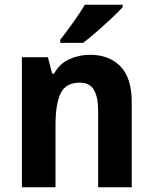

<svg xmlns="http://www.w3.org/2000/svg" viewBox="-20 -879 642 806"><path d="M358 -649Q438 -649 485.5 -600.5Q533 -552 533 -451V-93H392V-414Q392 -472 374 -502Q356 -532 315 -532Q257 -532 235 -488Q213 -444 213 -353V-93H72V-639H181L199 -570H207Q230 -612 271 -630.5Q312 -649 358 -649ZM495 -849Q479 -831 449 -803Q419 -775 386.5 -746.5Q354 -718 329 -699H233V-712Q258 -744 287 -784.5Q316 -825 336 -859H495Z"/></svg>

Font: Noto Sans Telugu UI SemiCondensed
Style: Bold
Weight: 700
Width: 4
Designer: Jelle Bosma - Monotype Design Team
Foundry: Monotype Imaging Inc.
Version: Version 2.005; ttfautohint (v1.8.4.7-5d5b)